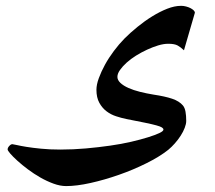

<svg xmlns="http://www.w3.org/2000/svg" viewBox="-20 -481 743 662"><path d="M614.3 -307.6Q603.5 -317.9 592.8 -324Q582 -330.1 560.1 -330.1Q544.4 -330.1 525.6 -324.5Q506.8 -318.8 487.3 -309.8Q467.8 -300.8 449.2 -289.3Q430.7 -277.8 416.5 -264.9Q402.3 -252 393.6 -239.5Q384.8 -227.1 384.8 -215.8Q384.8 -205.1 395 -195.3Q405.3 -185.5 422.9 -177.7Q440.4 -169.9 462.9 -164.3Q485.4 -158.7 509.3 -154.8Q548.8 -148.9 573.5 -140.6Q598.1 -132.3 610.8 -117.2Q617.2 -109.4 619.6 -95.9Q622.1 -82.5 622.1 -64Q622.1 -53.7 616.9 -40.3Q611.8 -26.9 603 -13.2Q594.2 0.5 583 13.2Q571.8 25.9 560.1 35.6Q529.8 59.6 484.6 82Q439.5 104.5 389.9 121.8Q340.3 139.2 292.2 149.9Q244.1 160.6 208 160.6Q187.5 160.6 164.3 152.1Q141.1 143.6 118.9 130.9Q96.7 118.2 76.4 103Q56.2 87.9 40.3 73.5Q24.4 59.1 15.4 48.6Q6.3 38.1 6.3 34.2Q6.3 28.3 12 22.2Q17.6 16.1 22.5 16.1Q24.9 16.1 37.6 19Q50.3 22 71.3 25.4Q92.3 28.8 121.8 31.7Q151.4 34.7 188 34.7Q232.4 34.7 276.1 30.8Q319.8 26.9 359.4 21.2Q398.9 15.6 432.4 7.8Q465.8 0 490.7 -7.8Q515.6 -15.6 529.5 -22.2Q543.5 -28.8 543.5 -34.2Q543.5 -38.1 538.3 -41.5Q533.2 -44.9 519 -48.8Q504.9 -52.7 479.7 -57.9Q454.6 -63 415 -70.8Q398.4 -74.2 380.4 -80.1Q362.3 -85.9 347.4 -97.2Q332.5 -108.4 322.5 -126.5Q312.5 -144.5 312.5 -171.4Q312.5 -189 320.6 -211.2Q328.6 -233.4 341.8 -257.6Q355 -281.7 372.6 -305.2Q390.1 -328.6 409.2 -348.1Q429.2 -368.2 454.1 -388.4Q479 -408.7 505.1 -424.8Q531.2 -440.9 556.6 -450.9Q582 -460.9 604.5 -460.9Q612.8 -460.9 621.3 -458.7Q629.9 -456.5 636.5 -453.1Q643.1 -449.7 647.5 -445.6Q651.9 -441.4 651.9 -437Z"/></svg>

Font: Accordance
Style: Bold-Italic
Weight: 700
Italic angle: -11°
Version: Version 1.2 (build January 31, 2020) Miklal Software Solutio